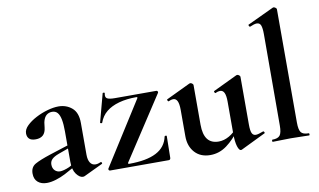

<svg xmlns="http://www.w3.org/2000/svg" viewBox="-75 -881 1749 1052"><g transform="rotate(-10 799.5 -355.5)"><path d="M319 6Q315 8 309 8Q291 8 273 -16Q255 -40 255 -85V-255Q255 -294 250 -320Q245 -346 234 -359Q223 -372 204 -372Q189 -372 177 -364.5Q165 -357 158 -340.5Q151 -324 149 -295Q146 -266 131 -252.5Q116 -239 90 -239Q65 -239 54 -250Q43 -261 43 -280Q43 -302 64 -322.5Q85 -343 116.5 -359.5Q148 -376 182 -385.5Q216 -395 243 -395Q287 -395 318 -368.5Q349 -342 349 -285V-108Q349 -79 359.5 -63Q370 -47 389 -47Q403 -47 418 -54Q422 -56 424.5 -50.5Q427 -45 422 -43ZM109 7Q78 7 59 -9.5Q40 -26 40 -57Q40 -93 67.5 -108.5Q95 -124 153 -143L265 -179L269 -164L200 -139Q173 -129 161.5 -117Q150 -105 150 -88Q150 -67 162 -55Q174 -43 192 -43Q200 -43 213.5 -46.5Q227 -50 243 -57L298 -87L299 -70L213 -23Q188 -10 160 -1.5Q132 7 109 7Z M454 -12 677 -364Q681 -371 672 -371Q619 -371 576.5 -359.5Q534 -348 505.5 -325Q477 -302 464 -265Q463 -263 457.5 -264Q452 -265 453 -268L495 -425Q496 -427 502 -426Q508 -425 506 -422Q501 -400 513 -393Q525 -386 556 -386Q595 -386 653 -386Q711 -386 786 -386Q791 -386 793.5 -382Q796 -378 794 -374L566 -25Q563 -18 571 -18Q620 -18 657.5 -25Q695 -32 722 -46Q749 -60 765.5 -81.5Q782 -103 788 -132Q789 -135 794.5 -135Q800 -135 800 -132L798 -11Q798 -7 795.5 -3.5Q793 0 788 0Q739 0 681.5 0Q624 0 567 0Q510 0 461 0Q457 0 454.5 -4Q452 -8 454 -12Z M1018 12Q963 12 931.5 -23Q900 -58 900 -113V-260Q900 -293 892.5 -309Q885 -325 869 -325Q858 -325 844 -318Q840 -317 837.5 -323Q835 -329 838 -330L972 -394Q975 -395 977 -395Q982 -395 987.5 -390.5Q993 -386 993 -382V-161Q993 -107 1013.5 -80Q1034 -53 1076 -53Q1105 -53 1134 -69.5Q1163 -86 1180 -111L1186 -99Q1152 -50 1110 -19Q1068 12 1018 12ZM1254 -382V-116Q1254 -82 1260.5 -68Q1267 -54 1282 -54Q1289 -54 1299.5 -57Q1310 -60 1323 -65Q1327 -67 1330 -61.5Q1333 -56 1330 -54L1192 13Q1190 14 1187 14Q1177 14 1169 -11Q1161 -36 1161 -82V-260Q1161 -293 1153.5 -309Q1146 -325 1130 -325Q1119 -325 1104 -318Q1101 -317 1098.5 -323Q1096 -329 1099 -330L1233 -394Q1235 -395 1238 -395Q1243 -395 1248.5 -390.5Q1254 -386 1254 -382Z M1366 0Q1364 0 1364 -6Q1364 -12 1366 -12Q1397 -12 1408.5 -26.5Q1420 -41 1420 -81L1421 -589Q1421 -623 1415 -638.5Q1409 -654 1392 -654Q1379 -654 1354 -643Q1351 -642 1348 -648Q1345 -654 1347 -655L1494 -724Q1496 -725 1498 -725Q1503 -725 1509 -720.5Q1515 -716 1515 -712V-81Q1515 -41 1526 -26.5Q1537 -12 1568 -12Q1572 -12 1572 -6Q1572 0 1568 0Q1549 0 1522.5 -1Q1496 -2 1467 -2Q1438 -2 1412 -1Q1386 0 1366 0Z"/></g></svg>

Font: Cormorant Light
Style: Regular
Weight: 300
Designer: Christian Thalmann (Catharsis Fonts)
Foundry: Catharsis Fonts
Version: Version 4.000